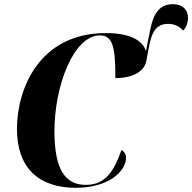

<svg xmlns="http://www.w3.org/2000/svg" viewBox="-20 -887 918 917"><path d="M342 10C498 10 582 -68 582 -135C582 -151 571 -166 560 -170C526 -76 488 -4 390 -4C292 -4 240 -77 240 -260C240 -478 332 -718 457 -718C522 -718 531 -653 531 -514C613 -514 676 -545 681 -608L695 -681C709 -746 736 -773 782 -773C818 -773 839 -758 855 -741C870 -756 878 -782 878 -799C878 -844 849 -867 806 -867C750 -867 715 -834 698 -747L677 -643C661 -695 600 -729 486 -729C167 -729 61 -462 61 -271C61 -86 164 10 342 10Z"/></svg>

Font: Noto Serif Display SemiCondensed ExtraBold
Style: Italic
Weight: 800
Width: 4
Italic angle: -12°
Designer: Monotype Design Team
Foundry: Monotype Imaging Inc.
Version: Version 2.009